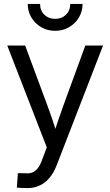

<svg xmlns="http://www.w3.org/2000/svg" viewBox="-20 -755 563 980"><path d="M65.9 202.6 71.3 128.9 112.8 129.4Q131.3 130.9 145.8 125Q160.2 119.1 172.1 104.5Q184.1 89.8 193.4 64.5L218.8 -2.9L17.1 -522.5H108.4L220.7 -219.7Q235.8 -179.2 249 -139.4Q262.2 -99.6 274.9 -60.1H250.5Q263.2 -99.6 276.6 -139.6Q290 -179.7 304.7 -219.7L415.5 -522.5H505.9L267.6 92.8Q252.9 129.4 231.4 154.3Q210 179.2 181.9 192.1Q153.8 205.1 120.1 205.1Q105 205.1 91.3 204.3Q77.6 203.6 65.9 202.6ZM261.2 -597.7Q222.2 -597.7 190.7 -616Q159.2 -634.3 140.4 -665.5Q121.6 -696.8 121.6 -734.9H184.6Q184.6 -701.2 206.3 -679.9Q228 -658.7 261.7 -658.7Q294.9 -658.7 316.7 -679.9Q338.4 -701.2 338.4 -734.9H401.4Q401.4 -696.8 382.8 -665.8Q364.3 -634.8 332.5 -616.2Q300.8 -597.7 261.2 -597.7Z"/></svg>

Font: Inter 28pt
Style: Regular
Weight: 400
Designer: Rasmus Andersson
Foundry: rsms
Version: Version 4.001;git-66647c0bb